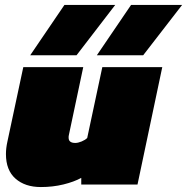

<svg xmlns="http://www.w3.org/2000/svg" viewBox="-20 -745 755 775"><path d="M102 -522 240 -725H445L289 -522ZM371 -522 509 -725H715L558 -522ZM145 10Q81 10 42.5 -24Q4 -58 4 -123Q4 -147 10 -174L74 -474H316L258 -200Q257 -197 257 -194Q257 -191 257 -189Q257 -168 284 -168Q295 -168 309.5 -174Q324 -180 332 -188L393 -474H635L535 0H308V-27Q279 -11 236 -0.5Q193 10 145 10Z"/></svg>

Font: Kanit Black
Style: Italic
Weight: 900
Italic angle: -12°
Designer: Katatrad Team
Foundry: CadsonDemak
Version: Version 2.000; ttfautohint (v1.8.3)